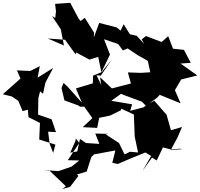

<svg xmlns="http://www.w3.org/2000/svg" viewBox="-56 -1218 1376 1319"><g transform="rotate(-90 631.5 -559.0)"><path d="M745 0 772 109 854 -6 859 64 948 17 956 -58 1042 -91 1002 -136 1043 -244 1020 -273 990 -257 1045 -308 1055 -354 1124 -397 1080 -418 1102 -445 1133 -565 1033 -602 1066 -600 1168 -664 1146 -693 1162 -706 1271 -764 1264 -868 1213 -862 1167 -867 1180 -889 1055 -806 1089 -829 978 -807 1026 -918 1017 -796 1037 -814 917 -727 930 -723 881 -632 900 -572 794 -550 878 -509 916 -491 1021 -532 988 -435 944 -402 958 -370 908 -295 888 -258 872 -231 794 -214 790 -280 793 -368 717 -347 683 -478 760 -559 706 -551 773 -583 771 -554 882 -478 798 -546V-541L771 -607L718 -609L683 -725L585 -684L695 -782L721 -810L686 -824L601 -804L566 -708L557 -696L558 -668L479 -612L417 -678L412 -579L481 -565L497 -489L533 -416L544 -414L504 -327L352 -321L243 -298L248 -353L230 -391L308 -429L368 -521L371 -500L373 -592L302 -564L308 -656L336 -697L250 -716L242 -764L320 -729L339 -725L308 -702L190 -781L188 -702L146 -755L115 -845L122 -942V-910L11 -794L-8 -818L7 -765L82 -708L92 -718L112 -651L212 -619L230 -600L257 -454L172 -475L164 -437L200 -354L243 -248L219 -208L116 -268L208 -202L188 -170L278 -127L263 -70L269 -11L266 5L259 -74L342 -29L418 4L396 -72L505 -103L511 -110L599 -187L600 -184L570 -238L553 -261L529 -352L574 -339L598 -482L646 -415L635 -389L689 -443L639 -399L592 -272L563 -243L619 -168L639 -149L581 -6L671 -45L763 9L842 -69L742 -22ZM387 -941 383 -862 471 -892 503 -985 617 -983 663 -971 646 -951 722 -935 824 -881 757 -988 836 -973 803 -1039 807 -1130 751 -1106 643 -1227 628 -1166 598 -1121 527 -1091 537 -1055 486 -1051 446 -972 332 -977 297 -866 240 -881 301 -905 424 -921Z"/></g></svg>

Font: Hussar Lance
Style: Regular
Weight: 700
Foundry: Cannot Into Space Fonts, PlusOne Fonts
Version: Version 2.27